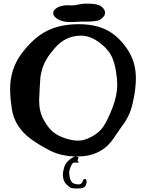

<svg xmlns="http://www.w3.org/2000/svg" viewBox="-20 -860 787 1066"><path d="M439.5 -740.2 372.1 -737.3Q313.5 -737.3 284.2 -766.6Q275.4 -775.4 275.4 -788.1Q275.4 -800.8 289.1 -811.5Q312.5 -831.1 358.4 -831.1Q363.3 -831.1 363.3 -830.6Q363.3 -830.1 379.9 -830.1Q396.5 -830.1 416.5 -835Q436.5 -839.8 451.2 -839.8H467.8Q522.5 -839.8 543 -823.7Q563.5 -807.6 563.5 -788.6Q563.5 -769.5 537.1 -752Q528.3 -746.1 521.5 -745.1L501 -742.2Q487.3 -740.2 469.7 -740.2ZM413.1 43Q389.6 42 386.7 43.9Q377.9 50.8 371.1 68.8Q364.3 86.9 364.3 96.7Q364.3 137.7 381.8 154.3Q390.6 161.1 405.8 163.1Q420.9 165 428.2 161.1Q435.5 157.2 442.4 139.6Q445.3 131.8 453.6 134.3Q461.9 136.7 460.9 150.4Q460 164.1 454.1 172.4Q448.2 180.7 438.5 183.6Q428.7 186.5 407.2 186.5Q385.7 186.5 376.5 184.1Q367.2 181.6 348.1 163.1Q329.1 144.5 329.1 107.4Q329.1 95.7 335.9 70.3Q342.8 44.9 365.7 26.9Q388.7 8.8 397.9 8.8Q407.2 8.8 412.6 12.2Q418 15.6 413.1 23.4Q408.2 31.2 414.1 37.1Q419.9 43 413.1 43ZM419.9 -725.6Q505.9 -725.6 569.3 -694.8Q632.8 -664.1 683.6 -591.8Q734.4 -519.5 734.4 -426.8Q734.4 -375 723.1 -317.4Q711.9 -259.8 699.2 -231Q686.5 -202.1 675.8 -185.5Q665 -168.9 642.6 -138.7L611.3 -92.8Q543.9 8.8 409.2 8.8Q322.3 8.8 258.8 -23.4Q142.6 -83 99.6 -136.7Q56.6 -187.5 45.9 -253.9Q36.1 -320.3 36.1 -364.3Q36.1 -478.5 101.6 -564.9Q167 -651.4 240.7 -688.5Q314.5 -725.6 416 -725.6ZM200.2 -367.2 197.3 -302.7Q197.3 -240.2 222.2 -195.3Q247.1 -150.4 273.4 -128.4Q299.8 -106.4 340.3 -92.8Q380.9 -79.1 415 -79.1Q449.2 -79.1 490.7 -102.1Q532.2 -125 554.2 -157.7Q576.2 -190.4 603.5 -259.3Q630.9 -328.1 630.9 -391.6Q630.9 -421.9 623.5 -466.8Q616.2 -511.7 600.6 -545.4Q585 -579.1 549.8 -609.4Q489.3 -662.1 430.7 -662.1Q342.8 -662.1 283.2 -591.8Q255.9 -560.5 239.3 -532.7Q222.7 -504.9 214.4 -476.6Q206.1 -448.2 204.1 -429.2Q202.1 -410.2 200.2 -367.2Z"/></svg>

Font: Essays1743
Style: Medium
Weight: 500
Designer: Based on the typeface in a 1743 English translation of the essays of Montaigne.  PostScript/TrueType font designed by Jo
Version: Version 002.100